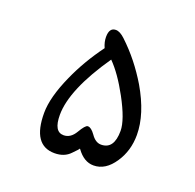

<svg xmlns="http://www.w3.org/2000/svg" viewBox="-91 -566 671 661"><g transform="rotate(20 244.0 -235.5)"><path d="M418 -155.8Q418 -98.1 388.2 -53.7Q356.9 -6.3 313 -6.3Q277.8 -6.3 251 -43.5Q250 -44.9 249 -44.9H249.5Q249.5 -42.5 229.5 -22.5Q208.5 0 172.4 0Q91.8 0 91.8 -118.2Q91.8 -175.8 129.4 -259.3Q161.1 -330.6 211.4 -398.9Q202.6 -418.5 202.6 -437Q202.6 -471.2 226.6 -471.2Q241.7 -471.2 260.3 -453.6Q291.5 -424.3 317.4 -391.6Q343.3 -358.9 365.2 -322.3Q418 -231.9 418 -155.8ZM360.4 -149.9Q360.4 -189.5 319.8 -264.6Q282.7 -333 246.1 -369.6Q145 -223.1 145 -130.4Q145 -68.8 180.7 -68.8Q206.5 -68.8 223.1 -97.2Q239.7 -125.5 248.5 -126.5H250Q261.7 -126.5 276.4 -106Q292.5 -82.5 313 -82.5Q360.4 -82.5 360.4 -149.9Z"/></g></svg>

Font: DimaLove
Style: regular
Weight: 400
Designer: R.Balvardi
Foundry: Dima Software Group
Version: Version 1.00;May 4, 2019;FontCreator 11.5.0.2427 64-bit